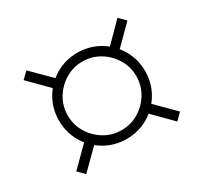

<svg xmlns="http://www.w3.org/2000/svg" viewBox="-117 -799 922 869"><g transform="rotate(-30 344.5 -365.0)"><path d="M345 -140Q283 -140 231.5 -170Q180 -200 150 -251.5Q120 -303 120 -365Q120 -427 150 -478.5Q180 -530 231.5 -560Q283 -590 345 -590Q407 -590 458.5 -560Q510 -530 540 -478.5Q570 -427 570 -365Q570 -303 540 -251.5Q510 -200 458.5 -170Q407 -140 345 -140ZM345 -186Q394 -186 434.5 -210.5Q475 -235 499.5 -275.5Q524 -316 524 -365Q524 -414 499.5 -454.5Q475 -495 434.5 -519.5Q394 -544 345 -544Q296 -544 255.5 -519.5Q215 -495 190.5 -454.5Q166 -414 166 -365Q166 -316 190.5 -275.5Q215 -235 255.5 -210.5Q296 -186 345 -186ZM106 -94 73 -127 183 -237 216 -203ZM582 -94 473 -204 505 -237 615 -127ZM183 -493 73 -604 106 -636 216 -526ZM505 -493 473 -526 582 -636 615 -603Z"/></g></svg>

Font: M PLUS 2 Light
Style: Regular
Weight: 300
Designer: Coji Morishita
Foundry: UNDERFOREST DESIGN
Version: Version 1.001